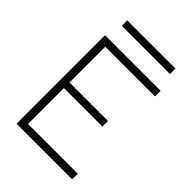

<svg xmlns="http://www.w3.org/2000/svg" viewBox="-239 -952 1064 1064"><g transform="rotate(45 293.0 -419.5)"><path d="M89.8 0V-693.4H525.4V-649.4H135.7V-369.1H437.5V-325.2H135.7V-43.9H525.4V0ZM118.7 -795.9V-838.9H496.6V-795.9Z"/></g></svg>

Font: Cascadia Mono ExtraLight
Style: Regular
Weight: 200
Monospace: yes
Designer: Aaron Bell
Foundry: Saja Typeworks
Version: Version 2404.023; ttfautohint (v1.8.4)